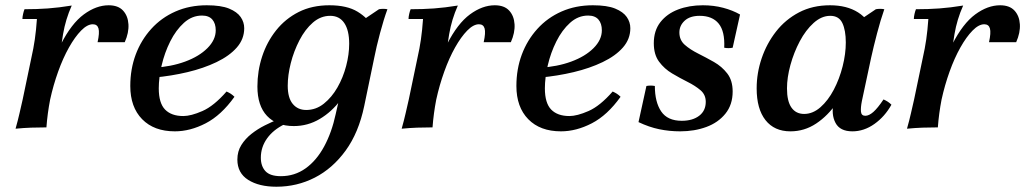

<svg xmlns="http://www.w3.org/2000/svg" viewBox="-20 -483 3887 728"><path d="M39 5Q48 -27 54 -53.5Q60 -80 66 -106L99 -264Q107 -299 112 -333.5Q117 -368 120 -411H65Q65 -419 67.5 -430Q70 -441 73 -448Q120 -448 161.5 -451Q203 -454 252 -462Q240 -435 232 -408.5Q224 -382 219 -353Q214 -324 210 -288L170 -105Q165 -79 161.5 -53Q158 -27 156 0Q126 0 98 1Q70 2 39 5ZM350 -323Q358 -359 353.5 -375Q349 -391 332 -391Q311 -391 287.5 -367Q264 -343 241.5 -303Q219 -263 200.5 -211.5Q182 -160 170 -105H142Q171 -237 211 -315.5Q251 -394 298 -428.5Q345 -463 392 -463Q428 -463 446.5 -443Q465 -423 467 -391Q469 -359 453 -323Z M675 -43Q704 -43 747.5 -62Q791 -81 839 -136Q848 -132 855 -127.5Q862 -123 869 -116Q819 -46 760 -15.5Q701 15 643 15Q564 15 519 -31Q474 -77 474 -157Q474 -221 494.5 -276Q515 -331 553.5 -373.5Q592 -416 645.5 -439.5Q699 -463 764 -463Q818 -463 848.5 -450.5Q879 -438 892.5 -418.5Q906 -399 906 -376Q906 -335 878 -303Q850 -271 801 -247.5Q752 -224 691 -209.5Q630 -195 565 -189L562 -226Q629 -230 682 -249.5Q735 -269 766.5 -300.5Q798 -332 798 -368Q798 -394 785 -409Q772 -424 746 -424Q708 -424 677.5 -396.5Q647 -369 625.5 -326Q604 -283 593 -235.5Q582 -188 582 -148Q582 -92 606 -67.5Q630 -43 675 -43Z M1094 -5Q1029 -5 992.5 -43.5Q956 -82 956 -155Q956 -214 974 -269Q992 -324 1027 -368Q1062 -412 1112.5 -437.5Q1163 -463 1229 -463Q1296 -463 1336 -438.5Q1376 -414 1397 -377L1341 -319Q1341 -261 1323 -205Q1305 -149 1271.5 -104Q1238 -59 1192.5 -32Q1147 -5 1094 -5ZM1141 -66Q1178 -66 1208 -90Q1238 -114 1259.5 -151.5Q1281 -189 1292.5 -233Q1304 -277 1304 -317Q1304 -368 1285.5 -395.5Q1267 -423 1232 -423Q1196 -423 1166.5 -397.5Q1137 -372 1115.5 -330.5Q1094 -289 1082.5 -243.5Q1071 -198 1071 -158Q1071 -112 1090 -89Q1109 -66 1141 -66ZM1028 225Q962 225 921 199Q880 173 880 122Q880 91 895 67Q910 43 933.5 24.5Q957 6 984 -7.5Q1011 -21 1034 -30L1059 -12Q1016 9 992.5 42Q969 75 969 115Q969 147 986.5 166Q1004 185 1045 185Q1097 185 1138.5 155.5Q1180 126 1209 72.5Q1238 19 1253 -51L1269 -122L1319 -245V-382L1417 -448Q1433 -451 1449 -448Q1435 -410 1421 -357.5Q1407 -305 1399 -264L1361 -81Q1340 20 1290.5 88Q1241 156 1173.5 190.5Q1106 225 1028 225Z M1503 5Q1512 -27 1518 -53.5Q1524 -80 1530 -106L1563 -264Q1571 -299 1576 -333.5Q1581 -368 1584 -411H1529Q1529 -419 1531.5 -430Q1534 -441 1537 -448Q1584 -448 1625.5 -451Q1667 -454 1716 -462Q1704 -435 1696 -408.5Q1688 -382 1683 -353Q1678 -324 1674 -288L1634 -105Q1629 -79 1625.5 -53Q1622 -27 1620 0Q1590 0 1562 1Q1534 2 1503 5ZM1814 -323Q1822 -359 1817.5 -375Q1813 -391 1796 -391Q1775 -391 1751.5 -367Q1728 -343 1705.5 -303Q1683 -263 1664.5 -211.5Q1646 -160 1634 -105H1606Q1635 -237 1675 -315.5Q1715 -394 1762 -428.5Q1809 -463 1856 -463Q1892 -463 1910.5 -443Q1929 -423 1931 -391Q1933 -359 1917 -323Z M2139 -43Q2168 -43 2211.5 -62Q2255 -81 2303 -136Q2312 -132 2319 -127.5Q2326 -123 2333 -116Q2283 -46 2224 -15.5Q2165 15 2107 15Q2028 15 1983 -31Q1938 -77 1938 -157Q1938 -221 1958.5 -276Q1979 -331 2017.5 -373.5Q2056 -416 2109.5 -439.5Q2163 -463 2228 -463Q2282 -463 2312.5 -450.5Q2343 -438 2356.5 -418.5Q2370 -399 2370 -376Q2370 -335 2342 -303Q2314 -271 2265 -247.5Q2216 -224 2155 -209.5Q2094 -195 2029 -189L2026 -226Q2093 -230 2146 -249.5Q2199 -269 2230.5 -300.5Q2262 -332 2262 -368Q2262 -394 2249 -409Q2236 -424 2210 -424Q2172 -424 2141.5 -396.5Q2111 -369 2089.5 -326Q2068 -283 2057 -235.5Q2046 -188 2046 -148Q2046 -92 2070 -67.5Q2094 -43 2139 -43Z M2559 15Q2518 15 2479.5 7Q2441 -1 2401 -20L2431 -157Q2447 -160 2463 -157Q2463 -96 2487 -60.5Q2511 -25 2565 -25Q2606 -25 2631 -44Q2656 -63 2656 -97Q2656 -124 2636 -141Q2616 -158 2587 -172.5Q2558 -187 2528.5 -204.5Q2499 -222 2479 -249Q2459 -276 2459 -319Q2459 -367 2484 -399Q2509 -431 2551 -447Q2593 -463 2645 -463Q2686 -463 2722 -453.5Q2758 -444 2786 -428L2758 -302Q2742 -299 2726 -302Q2729 -364 2705 -393.5Q2681 -423 2633 -423Q2596 -423 2576 -404.5Q2556 -386 2556 -360Q2556 -331 2576.5 -313Q2597 -295 2627 -280Q2657 -265 2687 -248Q2717 -231 2737.5 -204.5Q2758 -178 2758 -136Q2758 -86 2730.5 -52Q2703 -18 2658 -1.5Q2613 15 2559 15Z M3212 15Q3165 15 3148 -17Q3131 -49 3141 -95L3156 -164L3196 -248L3203 -382L3301 -448Q3317 -451 3333 -448Q3319 -408 3305.5 -356.5Q3292 -305 3283 -264L3248 -100Q3243 -75 3244.5 -59.5Q3246 -44 3261 -44Q3275 -44 3291.5 -58.5Q3308 -73 3330 -106Q3339 -102 3346 -97.5Q3353 -93 3360 -86Q3335 -41 3295.5 -13Q3256 15 3212 15ZM2977 15Q2916 15 2882.5 -27.5Q2849 -70 2849 -148Q2849 -206 2868 -262Q2887 -318 2922.5 -363.5Q2958 -409 3009.5 -436Q3061 -463 3127 -463Q3191 -463 3233.5 -436Q3276 -409 3288 -363L3224 -320Q3224 -261 3205.5 -202Q3187 -143 3153 -93.5Q3119 -44 3074.5 -14.5Q3030 15 2977 15ZM3029 -51Q3062 -51 3091 -76.5Q3120 -102 3141.5 -143Q3163 -184 3175 -231.5Q3187 -279 3187 -322Q3187 -368 3174 -395.5Q3161 -423 3128 -423Q3095 -423 3065 -396Q3035 -369 3012.5 -326.5Q2990 -284 2977 -236.5Q2964 -189 2964 -148Q2964 -99 2981 -75Q2998 -51 3029 -51Z M3419 5Q3428 -27 3434 -53.5Q3440 -80 3446 -106L3479 -264Q3487 -299 3492 -333.5Q3497 -368 3500 -411H3445Q3445 -419 3447.5 -430Q3450 -441 3453 -448Q3500 -448 3541.5 -451Q3583 -454 3632 -462Q3620 -435 3612 -408.5Q3604 -382 3599 -353Q3594 -324 3590 -288L3550 -105Q3545 -79 3541.5 -53Q3538 -27 3536 0Q3506 0 3478 1Q3450 2 3419 5ZM3730 -323Q3738 -359 3733.5 -375Q3729 -391 3712 -391Q3691 -391 3667.5 -367Q3644 -343 3621.5 -303Q3599 -263 3580.5 -211.5Q3562 -160 3550 -105H3522Q3551 -237 3591 -315.5Q3631 -394 3678 -428.5Q3725 -463 3772 -463Q3808 -463 3826.5 -443Q3845 -423 3847 -391Q3849 -359 3833 -323Z"/></svg>

Font: Poltawski Nowy Medium
Style: Italic
Weight: 500
Italic angle: -12°
Version: Version 1.001;gftools[0.9.25]